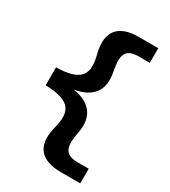

<svg xmlns="http://www.w3.org/2000/svg" viewBox="-236 -917 1093 1232"><g transform="rotate(30 310.0 -301.0)"><path d="M56.5 -234C228 -230 276 -174.5 247.5 -49.5L240 -17.5C208 123.5 268.5 200 419 200H563.5V91.5H484.5C396 91.5 367 54.5 386 -55L391 -85C411 -199 362 -278 227.5 -300.5C362.5 -323.5 411.5 -402.5 391 -517L386 -546.5C366.5 -656 396 -693 484.5 -693H563.5V-801.5H419C268.5 -801.5 208.5 -725 240 -584L247.5 -551.5C275.5 -426.5 228 -370.5 56.5 -367Z"/></g></svg>

Font: Monaspace Argon
Style: Bold
Weight: 700
Designer: Riley Cran & the Lettermatic Team
Foundry: Lettermatic
Version: Version 1.000 (Monaspace Argon)